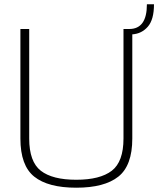

<svg xmlns="http://www.w3.org/2000/svg" viewBox="-20 -868 737 894"><path d="M596 -708V-223Q596 -97 531 -45.5Q466 6 335 6Q204 6 139.5 -45.5Q75 -97 75 -223V-733H116V-223Q116 -115 170 -73Q224 -31 335 -31Q446 -31 500.5 -73Q555 -115 555 -223V-733H582Q664 -733 664 -848H697Q697 -777 668.5 -744Q640 -711 596 -708Z"/></svg>

Font: Exo ExtraLight
Style: Regular
Weight: 275
Designer: Natanael Gama
Foundry: Natanael Gama
Version: Version 1.500; ttfautohint (v1.6)